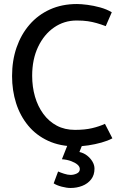

<svg xmlns="http://www.w3.org/2000/svg" viewBox="-20 -714 599 955"><path d="M536 -653Q511 -668 478.5 -677Q446 -686 414.5 -690Q383 -694 363 -694Q288 -694 228.5 -667Q169 -640 127 -591.5Q85 -543 62.5 -478Q40 -413 40 -336Q40 -264 60 -201Q80 -138 120 -89.5Q160 -41 219.5 -13.5Q279 14 357 14Q386 14 419.5 9Q453 4 485 -5Q517 -14 539 -26L502 -98Q474 -85 438 -76.5Q402 -68 353 -68Q302 -68 262.5 -89Q223 -110 195.5 -147.5Q168 -185 154 -233.5Q140 -282 140 -337Q140 -419 169.5 -481Q199 -543 249 -577.5Q299 -612 361 -612Q394 -612 417 -608.5Q440 -605 461 -599Q482 -593 506 -584ZM288 78Q314 80 334 87.5Q354 95 365.5 105Q377 115 377 127Q377 142 362 149Q347 156 331 156Q317 156 298.5 150Q280 144 269 139L247 198Q262 208 287 214.5Q312 221 331 221Q362 221 389 210.5Q416 200 433 178.5Q450 157 450 125Q450 107 440 90Q430 73 413.5 60Q397 47 375 42L397 -13H324Z"/></svg>

Font: Catamaran Thin Medium
Style: Regular
Weight: 500
Version: Version 2.000